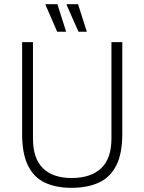

<svg xmlns="http://www.w3.org/2000/svg" viewBox="-20 -888 691 920"><path d="M323 12Q249 12 196 -12.5Q143 -37 114.5 -94Q86 -151 86 -246V-686H138V-225Q138 -128 186 -81.5Q234 -35 323 -35Q415 -35 464.5 -81.5Q514 -128 514 -225V-686H566V-246Q566 -151 536.5 -94Q507 -37 452.5 -12.5Q398 12 323 12ZM356 -736 299 -865 300 -868H354L396 -736ZM254 -736 198 -865 199 -868H255L297 -736Z"/></svg>

Font: Archivo SemiCondensed Thin
Style: Regular
Weight: 250
Width: 4
Designer: Hector Gatti
Foundry: Omnibus-Type
Version: Version 2.001